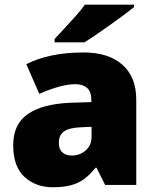

<svg xmlns="http://www.w3.org/2000/svg" viewBox="-20 -786 663 816"><path d="M335.9 -563Q440.9 -563 500 -511Q559.1 -459 559.1 -362.8V0H426.8L390.1 -73.2H386.2Q362.8 -43.9 338.1 -25.6Q313.5 -7.3 281.7 1.2Q250 9.8 204.1 9.8Q131.8 9.8 84 -34.2Q36.1 -78.1 36.1 -168.9Q36.1 -257.8 97.7 -300.8Q159.2 -343.8 275.9 -349.1L368.2 -352.1V-359.9Q368.2 -397 349.9 -412.6Q331.5 -428.2 300.8 -428.2Q268.1 -428.2 227.8 -416.7Q187.5 -405.3 147 -387.2L91.8 -513.2Q139.6 -537.6 200.2 -550.3Q260.7 -563 335.9 -563ZM369.1 -247.1 325.2 -245.1Q272.5 -243.2 251.2 -226.8Q230 -210.4 230 -180.2Q230 -151.9 245.1 -138.4Q260.3 -125 285.2 -125Q319.8 -125 344.5 -147Q369.1 -168.9 369.1 -204.1ZM549.8 -766.1V-755.9Q532.2 -741.7 504.9 -721.4Q477.5 -701.2 447 -679.4Q416.5 -657.7 387.9 -638.2Q359.4 -618.7 338.9 -606H211.9V-620.1Q229 -638.7 252.9 -664.3Q276.9 -689.9 300.8 -716.8Q324.7 -743.7 340.8 -766.1Z"/></svg>

Font: Open Sans ExtraBold
Style: Regular
Weight: 800
Designer: Monotype Design Team
Foundry: Monotype Imaging Inc.
Version: Version 3.003; ttfautohint (v1.8.4)